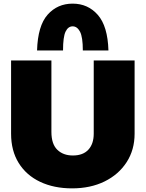

<svg xmlns="http://www.w3.org/2000/svg" viewBox="-20 -1021 802 1057"><path d="M377 16Q277 16 201 -20Q125 -56 83 -123.5Q41 -191 41 -285V-688H263V-295Q263 -228 295.5 -196.5Q328 -165 381 -165Q437 -165 466.5 -197Q496 -229 496 -285V-688H721V-285Q721 -196 677 -128Q633 -60 555.5 -22Q478 16 377 16ZM184 -743Q188 -879 242 -940Q296 -1001 380 -1001Q464 -1001 518.5 -939Q573 -877 577 -743H436Q436 -817 420.5 -846.5Q405 -876 380 -876Q355 -876 341 -847Q327 -818 327 -743Z"/></svg>

Font: Paytone One
Style: Regular
Weight: 400
Designer: Vernon Adams
Foundry: Vernon Adams
Version: Version 1.002; ttfautohint (v1.8.4.7-5d5b);gftools[0.9.23]